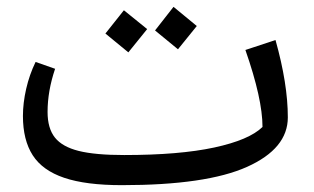

<svg xmlns="http://www.w3.org/2000/svg" viewBox="-20 -527 918 561"><path d="M821 -184Q821 -93 702 -39.5Q583 14 336 14Q231 14 167.5 -7.5Q104 -29 75.5 -73.5Q47 -118 47 -188Q47 -226 56.5 -267.5Q66 -309 84 -346L141 -326Q119 -261 119 -200Q119 -152 140.5 -125Q162 -98 210 -86Q258 -74 343 -74Q504 -74 606 -96Q708 -118 747 -156Q747 -238 697 -381L785 -410Q821 -282 821 -184ZM433 -438 487 -507 555 -451 500 -383ZM288 -429 342 -497 410 -442 355 -374Z"/></svg>

Font: FiraGO Book
Style: Italic
Weight: 350
Italic angle: -8°
Designer: bBox Type GmbH
Foundry: bBox Type GmbH
Version: Version 1.001